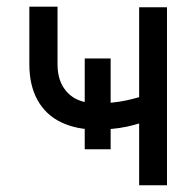

<svg xmlns="http://www.w3.org/2000/svg" viewBox="-20 -552 585 572"><path d="M309.6 -107.4V-377.9H232.4V-107.4ZM477.5 0V-530.3H394.5V0ZM358.4 -174.8C385.7 -180.7 414.4 -189.5 444.3 -201.2V-278.3C413.1 -267.3 383.8 -258.8 356.4 -252.9C329.1 -247.1 299.5 -244.1 267.6 -244.1C244.8 -244.1 224.8 -248.4 207.5 -256.8C190.3 -265.3 176.6 -278.3 166.5 -295.9C156.4 -313.5 151.4 -335.3 151.4 -361.3V-532.2H67.4V-361.3C67.4 -319 75.5 -283.2 91.8 -253.9C108.1 -224.6 131.3 -202.6 161.6 -188C191.9 -173.3 227.2 -166 267.6 -166C300.8 -166 331.1 -168.9 358.4 -174.8Z"/></svg>

Font: Pretendard Variable
Style: Regular
Weight: 400
Designer: Base glyphs from Inter by Rasmus Andersson; Hangeul glyphs from Noto Sans CJK(Source Han Sans) by Jang Soo-young and Kan
Foundry: Kil Hyung-jin
Version: Version 1.309;Glyphs 3.2 (3225)